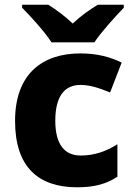

<svg xmlns="http://www.w3.org/2000/svg" viewBox="-20 -786 566 816"><path d="M199 -606H381C411 -651 471 -717 506 -753V-766H396C361 -745 324 -719 289 -686C254 -719 220 -744 185 -766H74V-753C111 -716 170 -651 199 -606ZM308 10C384 10 433 -5 479 -35V-173C432 -143 381 -125 323 -125C256 -125 215 -170 215 -273C215 -375 253 -425 322 -425C363 -425 401 -412 448 -393L497 -520C451 -543 394 -559 322 -559C160 -559 44 -472 44 -272C44 -76 143 10 308 10Z"/></svg>

Font: Noto Sans Gurmukhi ExtraBold
Style: Regular
Weight: 800
Designer: Jelle Bosma - Monotype Design Team
Foundry: Monotype Imaging Inc.
Version: Version 2.004